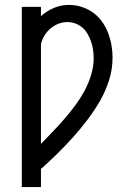

<svg xmlns="http://www.w3.org/2000/svg" viewBox="-20 -548 540 783"><path d="M69 215V-520H147V-482Q170 -503 199.5 -515.5Q229 -528 261 -528Q287 -528 312.5 -520Q338 -512 359 -497Q380 -482 395.5 -460.5Q411 -439 420.5 -414.5Q430 -390 434.5 -364.5Q439 -339 439 -313Q439 -266 425 -221.5Q411 -177 388 -137Q365 -97 337 -60Q309 -23 278 11.5Q247 46 214 78.5Q181 111 147 141V215ZM147 39Q171 14 195.5 -11.5Q220 -37 243 -63.5Q266 -90 287 -118.5Q308 -147 324.5 -177.5Q341 -208 351.5 -242Q362 -276 362 -311Q362 -328 359.5 -345Q357 -362 351.5 -378Q346 -394 337.5 -409Q329 -424 316.5 -435Q304 -446 288 -452Q272 -458 255 -458Q236 -458 218 -451Q200 -444 185.5 -431.5Q171 -419 161 -402.5Q151 -386 147 -368Z"/></svg>

Font: Iosevka Slab
Style: Regular
Weight: 400
Monospace: yes
Designer: Belleve Invis
Foundry: Belleve Invis
Version: Version 11.2.4; ttfautohint (v1.8.3)